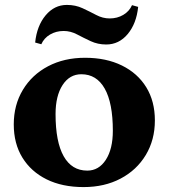

<svg xmlns="http://www.w3.org/2000/svg" viewBox="-20 -746 686 781"><path d="M320 15Q233 15 169.5 -16.5Q106 -48 71 -105Q36 -162 36 -240Q36 -319 73 -380.5Q110 -442 175.5 -476.5Q241 -511 326 -511Q412 -511 476 -479.5Q540 -448 575 -391Q610 -334 610 -256Q610 -177 573 -115.5Q536 -54 470.5 -19.5Q405 15 320 15ZM335 -52Q382 -52 410.5 -96Q439 -140 439 -214Q439 -327 406 -385.5Q373 -444 311 -444Q263 -444 234.5 -400Q206 -356 206 -282Q206 -169 239 -110.5Q272 -52 335 -52ZM412 -565Q378 -565 349 -578.5Q320 -592 293.5 -606Q267 -620 239 -620Q208 -620 183.5 -605.5Q159 -591 148 -566L123 -573Q130 -641 165.5 -683.5Q201 -726 252 -726Q287 -726 316 -712.5Q345 -699 371.5 -685Q398 -671 426 -671Q457 -671 481.5 -685.5Q506 -700 517 -725L542 -718Q535 -650 499.5 -607.5Q464 -565 412 -565Z"/></svg>

Font: Platypi
Style: Bold
Weight: 700
Designer: David Sargent
Foundry: Bolt Cutter Type
Version: Version 1.200; ttfautohint (v1.8.4.7-5d5b)